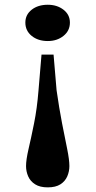

<svg xmlns="http://www.w3.org/2000/svg" viewBox="-20 -733 402 808"><path d="M205.4 -503.2 218.1 -353.3Q229 -277 241.1 -214.5Q253.3 -151.9 262.7 -106.3Q272 -60.6 272 -34.1Q272 -11.6 263.1 9.2Q254.1 29.9 234.2 42.7Q214.3 55.5 180.8 55.5Q148.1 55.5 127.9 42.7Q107.6 29.9 98.6 9.2Q89.6 -11.6 89.6 -34.1Q89.6 -60.6 100.1 -105.9Q110.7 -151.1 123.3 -213.7Q136 -276.3 142.1 -353.3L154.7 -503.2ZM181.1 -560.3Q140 -560.3 113.3 -582Q86.7 -603.7 86.7 -638Q86.7 -671.1 113.3 -692.1Q140 -713 181.1 -713Q220.2 -713 247.2 -692.1Q274.2 -671.1 274.2 -638Q274.2 -603.7 247.2 -582Q220.2 -560.3 181.1 -560.3Z"/></svg>

Font: BioRhyme ExtraBold
Style: Regular
Weight: 800
Designer: Aoife Mooney
Foundry: Aoife Mooney Type
Version: Version 1.600;gftools[0.9.33]